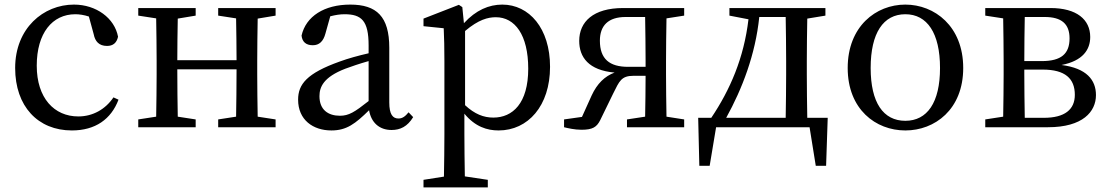

<svg xmlns="http://www.w3.org/2000/svg" viewBox="-20 -554 4827 836"><path d="M474 -130C439 -78 384 -47 321 -47C216 -47 140 -127 140 -268C140 -410 208 -492 308 -492C325 -492 346 -489 367 -482L388 -405C394 -374 411 -354 446 -354C472 -354 488 -367 494 -394C479 -475 399 -534 302 -534C169 -534 46 -431 46 -258C46 -91 145 14 293 14C395 14 464 -35 496 -120Z M1180 -486V-519H930V-486L1008 -474C1009 -420 1010 -346 1010 -292H752C752 -346 753 -419 754 -473L832 -486V-519H582V-486L660 -474C661 -418 662 -342 662 -289V-230C662 -177 661 -101 660 -46L582 -34V0H832V-34L754 -46C753 -101 752 -179 752 -252H1010C1010 -179 1009 -100 1008 -46L930 -34V0H1180V-34L1102 -46C1101 -102 1100 -177 1100 -230V-289C1100 -342 1101 -418 1102 -473Z M1585 -114C1524 -66 1499 -50 1460 -50C1409 -50 1371 -76 1371 -135C1371 -175 1388 -218 1484 -255C1508 -264 1546 -277 1585 -288ZM1759 -65C1745 -48 1733 -38 1715 -38C1690 -38 1675 -56 1675 -108V-346C1675 -482 1620 -534 1505 -534C1392 -534 1312 -483 1293 -399C1296 -372 1312 -357 1342 -357C1370 -357 1388 -374 1397 -408L1418 -483C1441 -489 1461 -492 1480 -492C1554 -492 1585 -464 1585 -356V-322C1541 -312 1494 -299 1459 -286C1316 -235 1278 -187 1278 -120C1278 -32 1343 14 1423 14C1489 14 1527 -15 1587 -74C1596 -21 1631 12 1685 12C1723 12 1754 -3 1779 -44Z M2005 -419C2064 -469 2105 -479 2139 -479C2222 -479 2280 -402 2280 -255C2280 -104 2212 -42 2128 -42C2086 -42 2047 -57 2005 -96ZM1993 -523 1978 -533 1824 -473V-440L1912 -431C1914 -387 1915 -348 1915 -287V31C1915 90 1914 153 1913 215L1824 229V262H2104V229L2004 214C2003 152 2002 88 2002 28V-59C2049 -2 2101 14 2151 14C2279 14 2375 -93 2375 -263C2375 -431 2284 -534 2167 -534C2109 -534 2052 -510 2000 -453Z M2715 -263C2634 -263 2592 -297 2592 -377C2592 -442 2628 -480 2704 -480H2789C2790 -424 2791 -344 2791 -289V-263ZM2959 -486V-519H2693C2563 -519 2502 -459 2502 -376C2502 -305 2543 -248 2656 -238C2613 -222 2580 -190 2556 -138L2514 -45L2436 -34V0C2452 4 2482 11 2512 11C2561 11 2578 -1 2593 -30L2650 -147C2677 -201 2685 -224 2739 -224H2791C2791 -169 2790 -98 2789 -46L2710 -34V0H2959V-34L2882 -46C2881 -101 2880 -177 2880 -230V-289C2880 -342 2881 -418 2882 -474Z M3142 -41C3212 -168 3269 -316 3286 -480H3401C3402 -424 3403 -344 3403 -289V-230C3403 -176 3402 -97 3401 -41ZM3495 -41C3494 -97 3493 -176 3493 -230V-289C3493 -342 3494 -418 3495 -473L3574 -486V-519H3156V-486L3239 -470C3219 -301 3159 -163 3077 -41H3020L3025 168H3070L3098 0H3505L3532 168H3577L3584 -41Z M3922 14C4050 14 4174 -77 4174 -258C4174 -440 4049 -534 3922 -534C3794 -534 3671 -439 3671 -258C3671 -78 3793 14 3922 14ZM3922 -28C3826 -28 3771 -107 3771 -258C3771 -410 3826 -492 3922 -492C4017 -492 4073 -410 4073 -258C4073 -107 4017 -28 3922 -28Z M4442 -41C4441 -97 4440 -176 4440 -230V-251H4520C4618 -251 4660 -212 4660 -141C4660 -77 4616 -41 4525 -41ZM4529 -480C4602 -480 4637 -450 4637 -387C4637 -320 4601 -288 4516 -288H4440C4440 -352 4441 -427 4442 -480ZM4270 -519V-486L4348 -474C4349 -418 4350 -342 4350 -289V-230C4350 -177 4349 -101 4348 -46L4270 -34V0H4543C4695 0 4752 -68 4752 -140C4752 -206 4711 -257 4602 -271C4695 -289 4727 -338 4727 -393C4727 -469 4668 -519 4554 -519Z"/></svg>

Font: Noto Serif CJK JP Medium
Style: Regular
Weight: 500
Designer: Ryoko NISHIZUKA 西塚涼子 (kana & ideographs); Frank Grießhammer (Latin, Greek & Cyrillic); Wenlong ZHANG 张文龙 (bopomofo); San
Foundry: Adobe Systems Incorporated
Version: Version 1.000;PS 1;hotconv 16.6.53;makeotf.lib2.5.65590